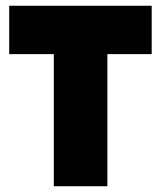

<svg xmlns="http://www.w3.org/2000/svg" viewBox="-20 -647 559 667"><path d="M507 -627V-459H353V0H167V-459H12V-627Z"/></svg>

Font: Blinker ExtraBold
Style: Regular
Weight: 800
Designer: Juergen Huber
Foundry: supertype
Version: Version 1.017;hotconv 1.0.117;makeotfexe 2.5.65602